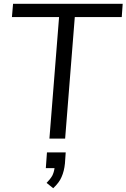

<svg xmlns="http://www.w3.org/2000/svg" viewBox="-20 -732 668 1014"><path d="M241 0 292 -642H43L49 -712H628L623 -642H375L324 0ZM327 73 323 131Q319 172 305 203Q293 232 261 262L226 234Q245 215 256 196Q265 178 268 156H222L228 73Z"/></svg>

Font: PRinguin Sans
Style: Italic
Weight: 400
Designer: Vernon Adams
Foundry: Vernon Adams
Version: ""